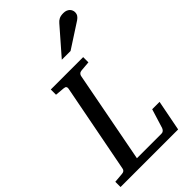

<svg xmlns="http://www.w3.org/2000/svg" viewBox="-293 -1008 1089 1089"><g transform="rotate(-45 251.5 -463.5)"><path d="M446.8 0H-15.1V-42L43 -46.9Q64 -48.3 66.9 -65.9L170.9 -604Q172.4 -612.3 168.5 -617.7Q164.6 -623 151.9 -624L96.2 -628.9V-670.9H356V-628.9L296.9 -624Q285.6 -623 279.5 -617.2Q273.4 -611.3 272 -604L166 -49.8H362.8Q372.6 -49.8 378.7 -55.4Q384.8 -61 388.2 -69.8L423.8 -185.1H482.9ZM503.9 -884.3Q503.9 -870.1 497.6 -860.6Q491.2 -851.1 480 -843.3L330.1 -746.1H259.8L396 -902.3Q400.9 -908.2 406.2 -912.6Q411.6 -917 418.2 -920.4Q424.8 -923.8 433.3 -925.5Q441.9 -927.2 453.1 -927.2Q466.3 -927.2 475.8 -923.3Q485.4 -919.4 491.5 -913.3Q497.6 -907.2 500.7 -899.4Q503.9 -891.6 503.9 -884.3Z"/></g></svg>

Font: Charis SIL
Style: Italic
Weight: 400
Italic angle: -11°
Foundry: SIL International
Version: Version 4.112